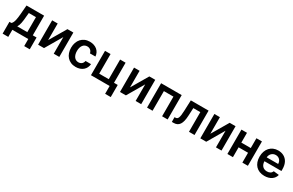

<svg xmlns="http://www.w3.org/2000/svg" viewBox="198 -2050 5680 3723"><g transform="rotate(30 3037.5 -189.0)"><path d="M17.8 -105.8H61.1Q78.5 -119.3 90 -142.6Q101.6 -165.8 109.4 -197.6Q117.2 -229.4 122.2 -269Q127.1 -308.6 131 -354.4L146.7 -545.5H540.8V-105.8H625.4V158.4H501.1V0H144.2V158.4H17.8ZM418 -105.8V-441.8H258.2L249.6 -354.4Q246.1 -311.1 241.7 -274Q237.2 -236.9 230.8 -205.8Q224.4 -174.7 215.2 -149.9Q206 -125 193.2 -105.8Z M1063.2 -545.5H1195.3V0H1071V-371.8L853.3 0H720.9V-545.5H844.8V-174Z M1565 10.7Q1503.9 10.7 1455.4 -10.1Q1407 -30.9 1373.2 -68.2Q1339.5 -105.5 1321.6 -157.1Q1303.6 -208.8 1303.6 -270.6Q1303.6 -333.1 1321.9 -384.9Q1340.2 -436.8 1374.1 -474.1Q1408 -511.4 1456.1 -532Q1504.3 -552.6 1564.3 -552.6Q1614.3 -552.6 1655.9 -538.5Q1697.4 -524.5 1728.2 -498.9Q1758.9 -473.4 1777.2 -437.1Q1795.5 -400.9 1798.7 -356.5H1675.8Q1672.2 -376.4 1663.2 -393.3Q1654.1 -410.2 1640.3 -422.4Q1626.4 -434.7 1607.8 -441.8Q1589.1 -448.9 1566.1 -448.9Q1536.2 -448.9 1511.9 -436.8Q1487.6 -424.7 1470.3 -402Q1453.1 -379.3 1443.5 -346.6Q1433.9 -313.9 1433.9 -272.7Q1433.9 -230.8 1443.4 -197.8Q1452.8 -164.8 1470 -141.7Q1487.2 -118.6 1511.5 -106.4Q1535.9 -94.1 1566.1 -94.1Q1587.4 -94.1 1605.5 -100.3Q1623.6 -106.5 1638 -118.3Q1652.3 -130 1661.9 -147.2Q1671.5 -164.4 1675.8 -186.4H1798.7Q1795.1 -143.1 1777.5 -106.9Q1759.9 -70.7 1729.8 -44.6Q1699.6 -18.5 1658 -3.9Q1616.5 10.7 1565 10.7Z M2365.1 -95.9H2448.5V175.4H2322.8V0H1904.5V-545.5H2028.4V-105.5H2242.2V-545.5H2365.1Z M2896.7 -545.5H3028.8V0H2904.5V-371.8L2686.8 0H2554.3V-545.5H2678.3V-174Z M3160.5 -545.5H3621.1V0H3497.2V-440H3283.4V0H3160.5Z M3714.8 -105.8H3733.7Q3755 -105.8 3769.5 -115.2Q3784.1 -124.6 3793.7 -147.5Q3803.3 -170.5 3808.6 -208.5Q3813.9 -246.4 3816.1 -304L3825.6 -545.5H4223.4V0H4099.1V-440H3942.5L3933.9 -264.2Q3930.8 -196 3918.9 -146.3Q3907 -96.6 3885.3 -64.1Q3863.6 -31.6 3831.5 -15.8Q3799.4 0 3755.3 0H3715.6Z M4695.3 -545.5H4827.4V0H4703.1V-371.8L4485.4 0H4353V-545.5H4476.9V-174Z M5083.1 -326H5294.4V-545.5H5418V0H5294.4V-220.5H5083.1V0H4959.2V-545.5H5083.1Z M5789.4 10.7Q5727.6 10.7 5678.6 -9.1Q5629.6 -28.8 5595.3 -65.3Q5561.1 -101.9 5542.8 -153.6Q5524.5 -205.3 5524.5 -269.5Q5524.5 -332.7 5542.8 -384.8Q5561.1 -436.8 5595 -474.1Q5628.9 -511.4 5676.5 -532Q5724.1 -552.6 5782.7 -552.6Q5816.4 -552.6 5847.8 -545.5Q5879.3 -538.4 5907 -523.6Q5934.7 -508.9 5957.6 -486.5Q5980.5 -464.1 5997.2 -433.6Q6013.8 -403.1 6022.9 -364Q6032 -324.9 6032 -277V-237.6H5652Q5652.3 -202.4 5662.5 -174.9Q5672.6 -147.4 5690.9 -128.4Q5709.2 -109.4 5734.6 -99.4Q5759.9 -89.5 5791.2 -89.5Q5833.1 -89.5 5863.3 -107.2Q5893.5 -125 5906.6 -159.8L6026.6 -146.3Q6018.1 -110.8 5997.9 -81.9Q5977.6 -52.9 5947.3 -32.3Q5916.9 -11.7 5877 -0.5Q5837 10.7 5789.4 10.7ZM5908.7 -324.2Q5908.4 -351.9 5899.3 -375.5Q5890.3 -399.1 5873.9 -416.2Q5857.6 -433.2 5834.9 -442.8Q5812.1 -452.4 5784.4 -452.4Q5755.7 -452.4 5732.1 -442.1Q5708.5 -431.8 5691.2 -414.4Q5674 -397 5663.9 -373.8Q5653.8 -350.5 5652.3 -324.2Z"/></g></svg>

Font: Interop SemBd
Style: Regular
Weight: 600
Designer: Rasmus Andersson, Google, Jang Haemin
Foundry: jhaemin
Version: Version 1.008